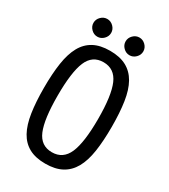

<svg xmlns="http://www.w3.org/2000/svg" viewBox="-205 -942 909 1035"><g transform="rotate(30 250.0 -424.5)"><path d="M249 -705Q310 -705 351 -683Q392 -661 416.5 -617.5Q441 -574 451 -508Q461 -442 461 -354Q461 -266 451 -200Q441 -134 416.5 -90.5Q392 -47 351 -25Q310 -3 249 -3Q188 -3 147.5 -25Q107 -47 83 -90.5Q59 -134 49 -200Q39 -266 39 -354Q39 -442 49 -508Q59 -574 83 -617.5Q107 -661 147.5 -683Q188 -705 249 -705ZM249 -634Q180 -634 152 -567Q124 -500 124 -354Q124 -208 152 -141Q180 -74 249 -74Q318 -74 347 -141Q376 -208 376 -354Q376 -500 347 -567Q318 -634 249 -634ZM150 -846Q172 -846 188.5 -829.5Q205 -813 205 -791Q205 -769 188.5 -752.5Q172 -736 150 -736Q128 -736 111.5 -752.5Q95 -769 95 -791Q95 -813 111.5 -829.5Q128 -846 150 -846ZM350 -846Q372 -846 388.5 -829.5Q405 -813 405 -791Q405 -769 388.5 -752.5Q372 -736 350 -736Q328 -736 311.5 -752.5Q295 -769 295 -791Q295 -813 311.5 -829.5Q328 -846 350 -846Z"/></g></svg>

Font: D2Coding
Style: Regular
Weight: 400
Monospace: yes
Designer: Yong-Rak Park; Jeong-Hwan Yoon; Sang-Min Lee;
Foundry: NHN Corporation
Version: Version 1.3.2; Build 20180524